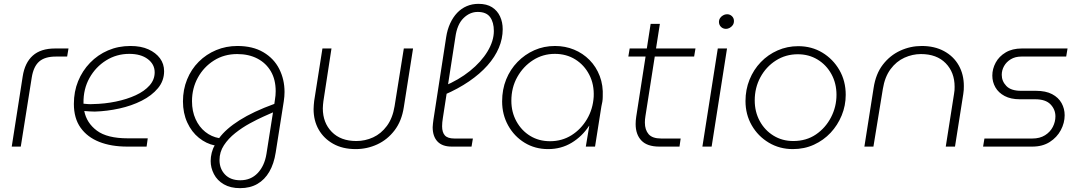

<svg xmlns="http://www.w3.org/2000/svg" viewBox="-20 -762 5623 998"><path d="M41 0 98 -365Q109 -436 150.5 -473Q192 -510 266 -510H336L329 -468H270Q213 -468 183.5 -442Q154 -416 145 -359L88 0Z M641 0Q558 0 496 -24.5Q434 -49 399 -98Q364 -147 364 -222Q364 -286 386 -340Q408 -394 448 -435.5Q488 -477 541.5 -500Q595 -523 658 -523Q713 -523 751.5 -505.5Q790 -488 811.5 -459Q833 -430 833 -392Q833 -342 801 -303.5Q769 -265 716.5 -238.5Q664 -212 600.5 -198Q537 -184 473 -182Q459 -182 445 -183Q431 -184 418 -185Q430 -123 483.5 -83Q537 -43 644 -43H748L742 0ZM414 -223Q425 -222 437.5 -221Q450 -220 462 -221Q524 -222 582 -234Q640 -246 685.5 -267Q731 -288 757.5 -318Q784 -348 784 -386Q784 -428 748 -455Q712 -482 652 -482Q586 -482 531.5 -448Q477 -414 445 -356.5Q413 -299 414 -227Q414 -226 414 -225.5Q414 -225 414 -223Z M1228 216Q1178 216 1143.5 196Q1109 176 1092 143Q1075 110 1075 75Q1075 54 1080.5 32Q1086 10 1096 -6Q1052 -15 1014 -45.5Q976 -76 953.5 -125Q931 -174 931 -235Q931 -296 952.5 -349Q974 -402 1013 -441Q1052 -480 1103.5 -501.5Q1155 -523 1214 -523Q1294 -523 1349 -490.5Q1404 -458 1431.5 -403.5Q1459 -349 1459 -284Q1459 -273 1458 -260.5Q1457 -248 1455 -235L1413 31Q1404 89 1380 130.5Q1356 172 1318 194Q1280 216 1228 216ZM1229 175Q1284 175 1319.5 137.5Q1355 100 1365 38L1399 -178Q1383 -171 1350.5 -156.5Q1318 -142 1278.5 -120.5Q1239 -99 1203 -70.5Q1167 -42 1144 -7Q1121 28 1121 70Q1121 115 1149.5 145Q1178 175 1229 175ZM1119 -44Q1154 -92 1225 -137Q1296 -182 1406 -222L1409 -243Q1411 -255 1412 -266Q1413 -277 1413 -288Q1413 -348 1388 -391Q1363 -434 1318 -457.5Q1273 -481 1213 -481Q1145 -481 1092 -447.5Q1039 -414 1008.5 -358.5Q978 -303 978 -236Q978 -184 996.5 -143Q1015 -102 1047 -76.5Q1079 -51 1119 -44Z M2127 -510 2079 -205Q2068 -133 2031 -84.5Q1994 -36 1941 -11.5Q1888 13 1829 13Q1761 13 1712 -14.5Q1663 -42 1636.5 -88.5Q1610 -135 1610 -195Q1610 -205 1611 -216Q1612 -227 1613 -237L1656 -510H1703L1661 -236Q1660 -227 1659 -217.5Q1658 -208 1658 -199Q1658 -124 1704.5 -76.5Q1751 -29 1832 -29Q1878 -29 1919.5 -48Q1961 -67 1991 -107.5Q2021 -148 2031 -210L2079 -510Z M2328 0Q2279 0 2254 -26.5Q2229 -53 2229 -101Q2229 -110 2230.5 -120Q2232 -130 2233 -140L2299 -568Q2305 -608 2320 -640.5Q2335 -673 2356.5 -695.5Q2378 -718 2406 -730Q2434 -742 2467 -742Q2510 -742 2537.5 -724.5Q2565 -707 2579 -677Q2593 -647 2593 -610Q2593 -561 2573 -513.5Q2553 -466 2514 -422Q2475 -378 2418 -339Q2361 -300 2289 -269L2287 -314Q2364 -346 2422.5 -393Q2481 -440 2514 -494.5Q2547 -549 2547 -601Q2547 -646 2527.5 -673Q2508 -700 2463 -700Q2422 -700 2389 -667.5Q2356 -635 2347 -569L2282 -149Q2280 -137 2279 -126.5Q2278 -116 2278 -106Q2278 -74 2292.5 -58Q2307 -42 2342 -42H2438L2431 0Z M2829 13Q2761 13 2707 -20Q2653 -53 2621.5 -109.5Q2590 -166 2590 -235Q2590 -297 2611 -349Q2632 -401 2670 -440Q2708 -479 2757.5 -501Q2807 -523 2865 -523Q2918 -523 2964 -504Q3010 -485 3044.5 -450Q3079 -415 3097.5 -366.5Q3116 -318 3113 -259Q3113 -246 3111 -233.5Q3109 -221 3106 -209L3073 0H3025L3043 -108H3042Q3006 -53 2951.5 -20Q2897 13 2829 13ZM2839 -28Q2901 -28 2950.5 -59Q3000 -90 3031 -142.5Q3062 -195 3066 -259Q3069 -323 3043 -373.5Q3017 -424 2970.5 -453Q2924 -482 2864 -482Q2802 -482 2751 -449.5Q2700 -417 2669 -362Q2638 -307 2638 -238Q2638 -179 2664.5 -131Q2691 -83 2736 -55.5Q2781 -28 2839 -28Z M3407 0Q3344 0 3314 -31.5Q3284 -63 3284 -117Q3284 -135 3287 -155L3362 -638H3410L3335 -159Q3332 -141 3332 -125Q3332 -87 3351.5 -64.5Q3371 -42 3417 -42H3518L3512 0ZM3246 -468 3253 -510H3595L3588 -468Z M3631 0 3711 -510H3759L3679 0ZM3754 -612Q3738 -612 3727.5 -622.5Q3717 -633 3717 -649Q3717 -659 3722.5 -667.5Q3728 -676 3738 -682Q3748 -688 3759 -688Q3774 -688 3784.5 -678Q3795 -668 3795 -653Q3795 -640 3788.5 -631Q3782 -622 3772.5 -617Q3763 -612 3754 -612Z M4101 13Q4032 13 3976 -20.5Q3920 -54 3887.5 -110.5Q3855 -167 3855 -237Q3855 -296 3876 -348Q3897 -400 3934.5 -439Q3972 -478 4022 -500Q4072 -522 4129 -522Q4199 -522 4254.5 -488.5Q4310 -455 4343 -398Q4376 -341 4376 -269Q4376 -213 4355 -162Q4334 -111 4297.5 -72Q4261 -33 4211 -10Q4161 13 4101 13ZM4103 -29Q4171 -29 4221 -63Q4271 -97 4299.5 -152Q4328 -207 4328 -269Q4328 -329 4301.5 -377Q4275 -425 4229.5 -452.5Q4184 -480 4127 -480Q4064 -480 4013 -447.5Q3962 -415 3932.5 -360.5Q3903 -306 3903 -240Q3903 -181 3929 -133Q3955 -85 4000.5 -57Q4046 -29 4103 -29Z M4473 0 4521 -305Q4532 -378 4569 -426Q4606 -474 4659 -498.5Q4712 -523 4771 -523Q4838 -523 4887.5 -496Q4937 -469 4963.5 -422Q4990 -375 4990 -315Q4990 -305 4989.5 -294.5Q4989 -284 4987 -273L4944 0H4896L4939 -274Q4941 -284 4941.5 -293Q4942 -302 4942 -311Q4942 -386 4895.5 -433.5Q4849 -481 4767 -481Q4723 -481 4681 -462Q4639 -443 4609 -402.5Q4579 -362 4569 -300L4520 0Z M5090 0 5097 -42H5346Q5385 -42 5412 -59Q5439 -76 5452.5 -102.5Q5466 -129 5466 -157Q5466 -193 5440.5 -219.5Q5415 -246 5361 -246H5281Q5234 -246 5202 -263Q5170 -280 5154 -308Q5138 -336 5138 -369Q5138 -404 5155.5 -436.5Q5173 -469 5207.5 -489.5Q5242 -510 5291 -510H5529L5522 -468H5289Q5257 -468 5234 -454Q5211 -440 5199 -418.5Q5187 -397 5187 -373Q5187 -340 5211 -315Q5235 -290 5287 -290H5364Q5416 -290 5449 -272.5Q5482 -255 5498 -226Q5514 -197 5514 -163Q5514 -123 5494 -85.5Q5474 -48 5436.5 -24Q5399 0 5346 0Z"/></svg>

Font: MuseoModerno ExtraLight
Style: Italic
Weight: 250
Italic angle: -9°
Designer: Pablo Cosgaya, Héctor Gatti, Marcela Romero, and the Authors of The MuseoModerno Project.
Foundry: Omnibus-Type Team
Version: Version 1.003